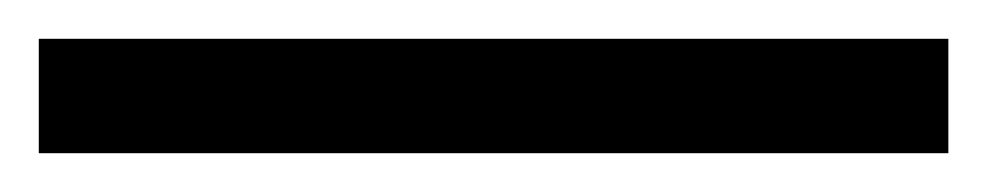

<svg xmlns="http://www.w3.org/2000/svg" viewBox="-25 -839 509 99"><path d="M-5 -760V-819H464V-760Z"/></svg>

Font: Noto Serif Oriya
Style: Regular
Weight: 400
Designer: David Williams
Foundry: Google LLC, David Williams
Version: Version 1.051; ttfautohint (v1.8.4.7-5d5b)